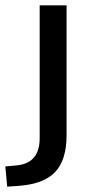

<svg xmlns="http://www.w3.org/2000/svg" viewBox="-75 -508 341 721"><path d="M-48 193 -55 117 -11 113Q74 104 74 11V-488H175V0Q175 92 132.5 137.5Q90 183 -5 190Z"/></svg>

Font: Nunito Sans SemiBold
Style: Regular
Weight: 600
Designer: Vernon Adams
Foundry: Vernon Adams
Version: Version 3.101; ttfautohint (v1.8.4.7-5d5b);gftools[0.9.27]